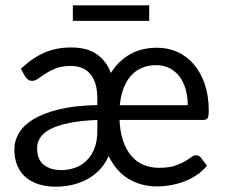

<svg xmlns="http://www.w3.org/2000/svg" viewBox="-20 -694 845 722"><path d="M686 -298.5Q686 -331 678 -358.8Q670 -386.5 654.8 -406.5Q639.5 -426.5 617.5 -437.8Q595.5 -449 568 -449Q537.5 -449 513.5 -438.8Q489.5 -428.5 472.2 -409Q455 -389.5 444.5 -361.5Q434 -333.5 430.5 -298.5ZM346 -243Q284.5 -240.5 241.2 -231.8Q198 -223 171 -209.2Q144 -195.5 131.8 -177.2Q119.5 -159 119.5 -138Q119.5 -94.5 144.5 -74.5Q169.5 -54.5 210 -54.5Q238.5 -54.5 263.2 -63.5Q288 -72.5 306.5 -91Q325 -109.5 335.5 -137Q346 -164.5 346 -201.5ZM58.5 -435Q100.5 -475.5 145.8 -495.5Q191 -515.5 247.5 -515.5Q307.5 -515.5 344 -490Q380.5 -464.5 397 -419.5Q424 -463.5 467.5 -489Q511 -514.5 571 -514.5Q612 -514.5 647.5 -498.5Q683 -482.5 709 -452Q735 -421.5 750 -377.8Q765 -334 765 -278Q765 -257.5 761 -250.2Q757 -243 744.5 -243H429.5Q431.5 -198 443 -164.2Q454.5 -130.5 473.8 -108Q493 -85.5 519.2 -74.2Q545.5 -63 578 -63Q612.5 -63 635.5 -70.2Q658.5 -77.5 673.8 -86.5Q689 -95.5 698.8 -102.8Q708.5 -110 716.5 -110Q723.5 -110 727.8 -107.8Q732 -105.5 735 -101.5L758.5 -71Q742 -51 720.2 -36.2Q698.5 -21.5 673.8 -12Q649 -2.5 622.5 2.2Q596 7 570 7Q511 7 463.8 -21.2Q416.5 -49.5 388.5 -107.5Q375 -76.5 353.5 -54.5Q332 -32.5 305.2 -18.5Q278.5 -4.5 248.8 1.8Q219 8 189.5 8Q155 8 126.5 -0.8Q98 -9.5 77.2 -27Q56.5 -44.5 45.2 -71Q34 -97.5 34 -133.5Q34 -163.5 50.5 -192.5Q67 -221.5 103.8 -244.5Q140.5 -267.5 200 -282.2Q259.5 -297 346 -299V-324Q346 -383 320.5 -414.5Q295 -446 246 -446Q213 -446 190.8 -437.2Q168.5 -428.5 152.2 -418Q136 -407.5 124.2 -398.8Q112.5 -390 101 -390Q92 -390 85.5 -394.8Q79 -399.5 74.5 -406.5ZM254 -674H541V-615.5H254Z"/></svg>

Font: Lato-Regular
Style: Regular
Weight: 400
Designer: Lukasz Dziedzic with Adam Twardoch and Botio Nikoltchev
Foundry: tyPoland Lukasz Dziedzic
Version: Version 2.015; 2015-08-06; http://www.latofonts.com/